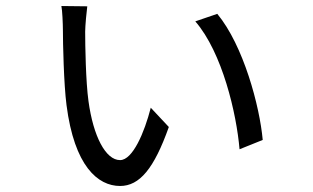

<svg xmlns="http://www.w3.org/2000/svg" viewBox="-20 -592 1040 638"><path d="M270 -571 184 -572C187 -559 189 -511 189 -493C189 -449 192 -312 201 -243C227 -40 305 26 379 26C444 26 492 -32 541 -170L481 -234C460 -152 421 -60 379 -60C331 -60 290 -139 274 -256C265 -321 263 -441 263 -487C263 -505 268 -558 270 -571ZM702 -546 629 -521C719 -417 766 -214 776 -96L853 -127C843 -239 789 -441 702 -546Z"/></svg>

Font: Microsoft YaHei
Style: Regular
Weight: 400
Designer: Ryoko NISHIZUKA 西塚涼子 (kana, bopomofo & ideographs); Paul D. Hunt (Latin, Greek & Cyrillic); Sandoll Communications 산돌커뮤니
Foundry: Adobe
Version: Version 2.001;hotconv 1.0.111;makeotfexe 2.5.65597